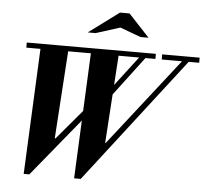

<svg xmlns="http://www.w3.org/2000/svg" viewBox="-63 -1043 1208 1123"><g transform="rotate(5 541.5 -481.5)"><path d="M442 13 580 -210 990 -734H1029L452 13ZM140 13 281 -206 465 -424 478 -388 150 13ZM117 13 152 -744H315L280 -210H284L148 13ZM413 13 448 -744H611L576 -210H580L444 13ZM68 -724V-754H826V-724ZM571 -464 560 -501 738 -734H775ZM863 -724V-754H1083V-724ZM418 -844 596 -976H652L775 -844H728L606 -889L464 -844Z"/></g></svg>

Font: Libre Bodoni
Style: Bold Italic
Weight: 700
Italic angle: -13°
Version: Version 2.005;gftools[0.9.23]